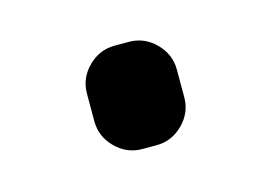

<svg xmlns="http://www.w3.org/2000/svg" viewBox="-39 -454 393 282"><g transform="rotate(-15 157.0 -313.5)"><path d="M149.4 -234.4Q126 -234.4 108.9 -251.5Q91.8 -268.6 91.8 -292V-334Q91.8 -357.4 108.9 -374.5Q126 -391.6 149.4 -391.6H170.9Q194.3 -391.6 211.4 -374.5Q228.5 -357.4 228.5 -334V-292Q228.5 -268.6 211.4 -251.5Q194.3 -234.4 170.9 -234.4Z"/></g></svg>

Font: Gen Jyuu Gothic P Medium
Style: Regular
Weight: 500
Designer: [Source Han Sans]
Ryoko NISHIZUKA  (kana & ideographs); Paul D. Hunt (Latin, Greek & Cyrillic); Wenlong ZHANG  (bopomofo
Version: Version 1.002.20150607